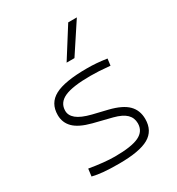

<svg xmlns="http://www.w3.org/2000/svg" viewBox="-189 -915 965 1045"><g transform="rotate(-30 293.0 -392.5)"><path d="M252.9 9.8Q196.8 9.8 157.7 6.3Q118.7 2.9 87.9 -4.9L93.8 -51.3Q189 -35.2 252.9 -35.2Q356.9 -35.2 404.1 -57.6Q451.2 -80.1 451.2 -129.9Q451.2 -164.6 427.5 -187.7Q403.8 -210.9 351.1 -224.6L236.3 -253.4Q161.1 -272.9 128.4 -305.7Q95.7 -338.4 95.7 -386.2Q95.7 -460.9 158 -494.1Q220.2 -527.3 359.4 -527.3Q391.6 -527.3 419.7 -525.1Q447.8 -522.9 484.4 -517.6L479 -475.6Q439 -479.5 409.9 -481Q380.9 -482.4 356.4 -482.4Q243.7 -482.4 193.1 -459.5Q142.6 -436.5 142.6 -385.7Q142.6 -356.4 169.7 -334Q196.8 -311.5 258.8 -295.9L350.1 -273.9Q428.7 -254.4 463.4 -219.5Q498 -184.6 498 -129.9Q498 -56.2 440.2 -23.2Q382.3 9.8 252.9 9.8ZM280.3 -609.4 397.5 -794.9H451.7L329.6 -609.4Z"/></g></svg>

Font: Caskaydia Cove ExtraLight
Style: Regular
Weight: 200
Monospace: yes
Designer: Aaron Bell
Foundry: Saja Typeworks
Version: Version 4.300; ttfautohint (v1.8.3)